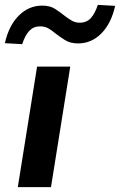

<svg xmlns="http://www.w3.org/2000/svg" viewBox="-32 -767 492 787"><path d="M41 0 120 -494H256L177 0ZM59 -586 -12 -590Q4 -662 45 -703Q86 -744 141 -744Q174 -744 195.5 -729.5Q217 -715 236 -700Q249 -690 263 -682Q277 -674 295 -674Q323 -674 340 -692.5Q357 -711 369 -747L440 -743Q424 -671 383.5 -630Q343 -589 288 -589Q256 -589 234 -603Q212 -617 194 -631Q180 -643 165.5 -651Q151 -659 132 -659Q106 -659 88.5 -641Q71 -623 59 -586Z"/></svg>

Font: Nunito Sans 10pt SemiExpanded
Style: Bold Italic
Weight: 700
Width: 6
Italic angle: -9°
Designer: Vernon Adams
Foundry: Vernon Adams
Version: Version 3.101;gftools[0.9.27]